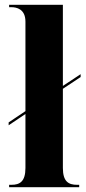

<svg xmlns="http://www.w3.org/2000/svg" viewBox="-20 -780 360 800"><path d="M18 0H310V-10H301C266 -10 242 -23 242 -80V-410L316 -459V-471L242 -422V-760H18V-750H28C48 -750 86 -743 86 -690V-317L16 -270V-258L86 -305V-80C86 -23 62 -10 28 -10H18Z"/></svg>

Font: Noto Serif Display Condensed ExtraBold
Style: Regular
Weight: 800
Width: 3
Designer: Monotype Design Team
Foundry: Monotype Imaging Inc.
Version: Version 2.009